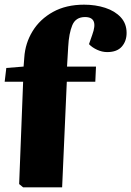

<svg xmlns="http://www.w3.org/2000/svg" viewBox="-64 -802 562 822"><path d="M35 0 18 -14 35 -452H-44L-37 -511L37 -517L40 -556Q44 -617 75.5 -668.5Q107 -720 163 -751Q219 -782 296 -782Q345 -782 386.5 -768.5Q428 -755 453 -728Q478 -701 478 -661Q478 -626 457.5 -602.5Q437 -579 395 -579Q373 -579 351.5 -589Q330 -599 317 -613L331 -653Q359 -729 300 -729Q260 -729 245.5 -694Q231 -659 228 -602L223 -517H347L344 -452H222L202 0Z"/></svg>

Font: Literata 36pt ExtraBold
Style: Italic
Weight: 800
Italic angle: -2°
Designer: Latin by Veronika Burian and Jose Scaglione. Greek by Irene Vlachou. Cyrillic by Vera Evstafieva
Foundry: TypeTogether
Version: Version 3.002